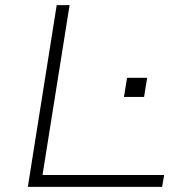

<svg xmlns="http://www.w3.org/2000/svg" viewBox="-20 -725 707 745"><path d="M88 0 200 -705H250L145 -46H617L609 0ZM461 -349 473 -423H551L539 -349Z"/></svg>

Font: Nunito Sans 10pt Expanded ExtraLight
Style: Italic
Weight: 250
Width: 7
Italic angle: -9°
Designer: Vernon Adams
Foundry: Vernon Adams
Version: Version 3.101;gftools[0.9.27]